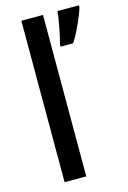

<svg xmlns="http://www.w3.org/2000/svg" viewBox="-117 -816 580 873"><g transform="rotate(-15 173.0 -380.0)"><path d="M177 0V-760H75V0ZM346 -750V-760H245C242 -721 227 -645 217 -612V-600H276C304 -643 334 -710 346 -750Z"/></g></svg>

Font: Noto Sans Devanagari SemiCondensed Medium
Style: Regular
Weight: 500
Width: 4
Designer: Jelle Bosma - Monotype Design Team
Foundry: Monotype Imaging Inc.
Version: Version 2.004